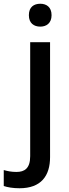

<svg xmlns="http://www.w3.org/2000/svg" viewBox="-78 -764 370 1024"><path d="M76 -683C76 -640 103 -622 137 -622C169 -622 197 -640 197 -683C197 -727 169 -744 137 -744C103 -744 76 -727 76 -683ZM26 240C141 240 189 174 189 74V-539H83V69C83 135 52 153 10 153C-17 153 -36 149 -58 143V228C-38 235 -8 240 26 240Z"/></svg>

Font: Noto Sans Bamum Medium
Style: Regular
Weight: 500
Designer: Monotype Design Team
Foundry: Monotype Imaging Inc.
Version: Version 2.002